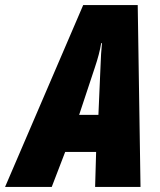

<svg xmlns="http://www.w3.org/2000/svg" viewBox="-78 -737 632 757"><path d="M250 -717H465L476 0H297L301 -138H179L126 0H-58ZM310 -284 318 -468Q320 -529 324 -567H321Q314 -524 296 -471L234 -284Z"/></svg>

Font: Noto Sans UI CondBlack
Style: Italic
Weight: 900
Width: 3
Italic angle: -12°
Designer: Monotype Design Team
Foundry: Monotype Imaging Inc.
Version: Version 1.001